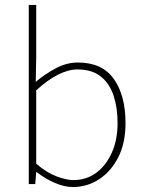

<svg xmlns="http://www.w3.org/2000/svg" viewBox="-20 -742 578 774"><path d="M274 12Q240 12 201.5 -4.5Q163 -21 128 -48H126L122 0H96V-722H126V-508L124 -412Q162 -444 205.5 -467Q249 -490 294 -490Q392 -490 439 -423.5Q486 -357 486 -246Q486 -165 456.5 -107.5Q427 -50 379 -19Q331 12 274 12ZM276 -16Q328 -16 368 -45.5Q408 -75 431 -127Q454 -179 454 -246Q454 -307 438 -356Q422 -405 386.5 -433.5Q351 -462 292 -462Q255 -462 213 -440.5Q171 -419 126 -378V-82Q168 -46 208 -31Q248 -16 276 -16Z"/></svg>

Font: Assistant ExtraLight
Style: Regular
Weight: 200
Designer: Hebrew By Ben Nathan, Latin by Paul Hunt
Version: Version 3.000